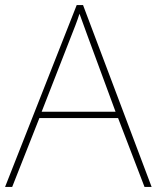

<svg xmlns="http://www.w3.org/2000/svg" viewBox="-20 -736 617 756"><path d="M549 0 445 -271H135L28 0H0L282 -716H307L577 0ZM325 -594Q319 -611 311 -632.5Q303 -654 293 -682Q286 -660 277 -636.5Q268 -613 260 -593L144 -296H435Z"/></svg>

Font: Noto Sans Syriac Western Thin
Style: Regular
Weight: 100
Designer: Patrick Giasson and the Monotype Design Team
Foundry: Monotype Imaging Inc.
Version: Version 3.000; ttfautohint (v1.8.4.7-5d5b)